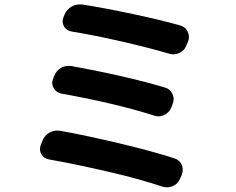

<svg xmlns="http://www.w3.org/2000/svg" viewBox="-20 -795 1040 846"><path d="M294.9 -656.2Q273.4 -660.2 261.7 -678.7Q255.9 -690.4 255.9 -701.2Q255.9 -710 259.8 -718.8L263.7 -729.5Q273.4 -752.9 294.9 -765.6Q311.5 -775.4 331.1 -775.4Q335.9 -775.4 341.8 -775.4Q440.4 -759.8 564.5 -733.4Q688.5 -707 775.4 -682.6Q797.9 -675.8 807.6 -654.3Q812.5 -643.6 812.5 -631.8Q812.5 -622.1 808.6 -611.3L800.8 -593.8Q792 -571.3 769.5 -561.5Q756.8 -555.7 743.2 -555.7Q734.4 -555.7 724.6 -558.6Q638.7 -584 515.6 -612.3Q392.6 -640.6 294.9 -656.2ZM250 -382.8Q227.5 -387.7 216.8 -406.2Q210 -418 210 -429.7Q210 -438.5 213.9 -447.3L218.8 -460Q227.5 -483.4 249 -496.1Q265.6 -504.9 283.2 -504.9Q289.1 -504.9 295.9 -503.9Q540 -459 707 -409.2Q729.5 -403.3 739.3 -381.8Q745.1 -370.1 745.1 -358.4Q745.1 -348.6 741.2 -337.9L734.4 -320.3Q725.6 -298.8 703.1 -288.1Q690.4 -282.2 677.7 -282.2Q668 -282.2 658.2 -286.1Q488.3 -339.8 250 -382.8ZM194.3 -92.8Q172.9 -96.7 162.1 -116.2Q156.2 -127 156.2 -138.7Q156.2 -146.5 159.2 -155.3L167 -174.8Q175.8 -198.2 198.2 -210.9Q214.8 -219.7 232.4 -219.7Q238.3 -219.7 245.1 -218.8Q363.3 -197.3 507.3 -163.1Q651.4 -128.9 750 -96.7Q771.5 -89.8 781.2 -68.4Q785.2 -57.6 785.2 -46.9Q785.2 -36.1 781.2 -25.4L772.5 -5.9Q762.7 16.6 740.2 25.4Q728.5 30.3 715.8 30.3Q705.1 30.3 695.3 27.3Q600.6 -4.9 458 -38.1Q315.4 -71.3 194.3 -92.8Z"/></svg>

Font: Gen Jyuu Gothic Bold
Style: Bold
Weight: 700
Designer: [Source Han Sans]
Ryoko NISHIZUKA  (kana & ideographs); Paul D. Hunt (Latin, Greek & Cyrillic); Wenlong ZHANG  (bopomofo
Version: Version 1.002.20150607